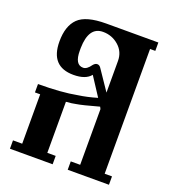

<svg xmlns="http://www.w3.org/2000/svg" viewBox="-126 -769 765 862"><g transform="rotate(20 256.5 -338.0)"><path d="M296 -40H341V-306L336 -316Q257 -294 230 -290Q213 -286 184 -284V-40H224V0H20V-40H64V-276H39V-316Q150 -316 224 -330Q267 -336 314 -350L256 -439Q232 -409 174 -409Q64 -409 64 -529Q64 -603 101 -639.5Q138 -676 234 -676H483V-636H458V-40H493V0H296ZM341 -536Q341 -580 309 -608Q277 -636 234 -636Q166 -636 164 -534V-521Q164 -454 204 -454Q222 -454 240 -480Q249 -491 259 -491Q269 -491 276 -481L341 -385Z"/></g></svg>

Font: Triodion Unicode
Style: Normal
Weight: 400
Version: Version 1.1